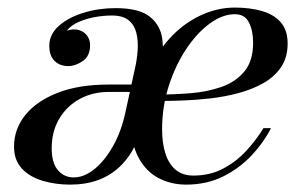

<svg xmlns="http://www.w3.org/2000/svg" viewBox="-20 -490 802 520"><path d="M484 10Q443.5 10 409.8 -7.5Q376 -25 355.5 -62.5Q335 -100 335 -160L355 -155.5Q356 -227 378.2 -284.8Q400.5 -342.5 437.5 -383.8Q474.5 -425 521 -447.2Q567.5 -469.5 616 -469.5Q657 -469.5 689.2 -460.2Q721.5 -451 740.2 -429.8Q759 -408.5 759 -372Q759 -334.5 741.2 -308.2Q723.5 -282 693.5 -265Q663.5 -248 626.2 -238Q589 -228 549.8 -223.5Q510.5 -219 474.2 -217.8Q438 -216.5 410 -216.5V-234Q451 -234 495.5 -237.5Q540 -241 578.8 -254.2Q617.5 -267.5 641.5 -296Q665.5 -324.5 665.5 -374.5Q665.5 -407 654.2 -429.2Q643 -451.5 616 -451.5Q582.5 -451.5 548 -426.2Q513.5 -401 484.2 -357Q455 -313 437 -257Q419 -201 419 -139.5Q419 -102.5 428 -74.2Q437 -46 455.8 -30.2Q474.5 -14.5 504 -14.5Q548 -14.5 583.2 -32.8Q618.5 -51 646 -80.5Q673.5 -110 693.5 -143H714Q694.5 -104.5 661.8 -69.5Q629 -34.5 584.5 -12.2Q540 10 484 10ZM170 10Q130.5 10 95.8 -0.2Q61 -10.5 39.5 -33.2Q18 -56 18 -93Q18 -140 48.2 -178Q78.5 -216 135.8 -238.5Q193 -261 274 -261H347.5V-241H274Q231 -241 196 -222Q161 -203 140.5 -168.5Q120 -134 120 -88Q120 -49 136.8 -29.2Q153.5 -9.5 179.5 -9.5Q208 -9.5 235.8 -32Q263.5 -54.5 285.5 -93.2Q307.5 -132 318.5 -180.5L345.5 -304.5Q351 -328.5 352.8 -353.8Q354.5 -379 349.5 -400.2Q344.5 -421.5 328.8 -434.8Q313 -448 283 -448Q261 -448 237.2 -443.8Q213.5 -439.5 193 -430.5Q172.5 -421.5 161 -407Q180 -413 194.2 -408.5Q208.5 -404 216.2 -393Q224 -382 224 -368Q224 -338 204 -324.5Q184 -311 165 -311Q142 -311 127.8 -325Q113.5 -339 113.5 -366Q113.5 -397 139.5 -420Q165.5 -443 206.5 -455.5Q247.5 -468 293 -468Q358 -468 386.8 -444Q415.5 -420 419.8 -382.5Q424 -345 416 -304.5L373 -180.5Q364.5 -134 347.2 -98.5Q330 -63 304.5 -38.8Q279 -14.5 245.5 -2.2Q212 10 170 10Z"/></svg>

Font: Bodoni Moda SC 11pt
Style: Italic
Weight: 400
Italic angle: -13°
Version: Version 2.005